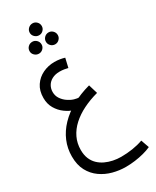

<svg xmlns="http://www.w3.org/2000/svg" viewBox="-291 -879 1079 1332"><g transform="rotate(-30 249.0 -213.5)"><path d="M293 380Q241 380 190 366.5Q139 353 96.5 323Q54 293 28.5 245.5Q3 198 3 130Q3 66 27 9Q51 -48 97 -96Q143 -144 207.5 -180Q272 -216 353 -238L375 -165Q311 -148 256.5 -121Q202 -94 162 -57.5Q122 -21 100.5 24Q79 69 79 122Q79 162 91.5 192Q104 222 126 243Q148 264 176 277Q204 290 235.5 296.5Q267 303 299 303Q346 303 391 296Q436 289 475 275L498 340Q472 352 438 361Q404 370 366.5 375Q329 380 293 380ZM178 -141Q144 -151 111 -175Q78 -199 56.5 -235.5Q35 -272 35 -320Q35 -378 62 -418Q89 -458 132.5 -478.5Q176 -499 225 -499Q249 -499 269.5 -495.5Q290 -492 306 -487L289 -414Q278 -417 260.5 -420Q243 -423 223 -423Q188 -423 162.5 -409.5Q137 -396 124 -373.5Q111 -351 111 -324Q111 -294 126.5 -270.5Q142 -247 165.5 -230.5Q189 -214 213.5 -206.5Q238 -199 257 -200ZM228 -712Q208 -712 193.5 -726Q179 -740 179 -759Q179 -779 193.5 -793Q208 -807 228 -807Q247 -807 261 -793Q275 -779 275 -759Q275 -740 261 -726Q247 -712 228 -712ZM163 -602Q143 -602 128.5 -616Q114 -630 114 -649Q114 -669 128 -683Q142 -697 163 -697Q182 -697 196 -683Q210 -669 210 -649Q210 -630 196 -616Q182 -602 163 -602ZM293 -602Q273 -602 259 -616Q245 -630 245 -649Q245 -669 259 -683Q273 -697 293 -697Q312 -697 326 -683Q340 -669 340 -649Q340 -630 326 -616Q312 -602 293 -602Z"/></g></svg>

Font: Noto Sans Arabic Condensed
Style: Regular
Weight: 400
Width: 3
Designer: Monotype Design Team, Nadine Chahine, Nizar Qandah and Khaled Hosny
Foundry: Monotype Imaging Inc.
Version: Version 2.012